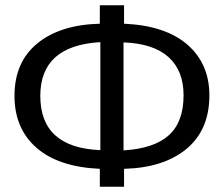

<svg xmlns="http://www.w3.org/2000/svg" viewBox="-20 -709 850 729"><path d="M775 -347Q775 -216 688.5 -144Q602 -72 451 -68V0H359V-68Q202 -75 118.5 -148Q35 -221 35 -345Q35 -473 121.5 -544Q208 -615 359 -619V-689H451V-619Q608 -612 691.5 -539.5Q775 -467 775 -347ZM133 -345Q133 -148 361 -139V-549Q133 -536 133 -345ZM449 -138Q565 -145 621 -195.5Q677 -246 677 -347Q677 -441 619.5 -492.5Q562 -544 449 -548Z"/></svg>

Font: Fira Sans
Style: Regular
Weight: 400
Designer: Carrois Corporate & Edenspiekermann AG
Foundry: Carrois Corporate GbR & Edenspiekermann AG
Version: Version 4.106;PS 004.106;hotconv 1.0.70;makeotf.lib2.5.58329